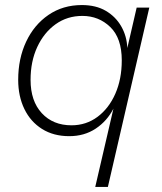

<svg xmlns="http://www.w3.org/2000/svg" viewBox="-20 -530 640 760"><path d="M357 210 429 -100Q404 -51 359 -21Q314 9 254 9Q192 9 146.5 -19.5Q101 -48 76.5 -98.5Q52 -149 52 -214Q52 -298 83.5 -365Q115 -432 172 -471Q229 -510 304 -510Q360 -510 399 -487Q438 -464 460 -425.5Q482 -387 484 -340L521 -500H571L407 210ZM263 -34Q321 -34 366 -67.5Q411 -101 436.5 -159Q462 -217 462 -291Q462 -379 416.5 -423Q371 -467 306 -467Q246 -467 200 -434Q154 -401 127.5 -344Q101 -287 101 -214Q101 -130 145.5 -82Q190 -34 263 -34Z"/></svg>

Font: Work Sans Light
Style: Italic
Weight: 300
Italic angle: -13°
Designer: Wei Huang
Foundry: Wei Huang
Version: Version 2.010; ttfautohint (v1.8.3)